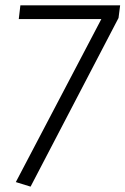

<svg xmlns="http://www.w3.org/2000/svg" viewBox="-20 -685 468 716"><path d="M39 -6 358 -614H50L56 -665H428L422 -618L94 11Z"/></svg>

Font: Glekhifnjqigglhiwekvrgaqftz
Style: Regular
Weight: 300
Italic angle: -8°
Designer: Carrois Corporate & Edenspiekermann
Foundry: Carrois Corporate GbR & Edenspiekermann AG
Version: Version 2.001